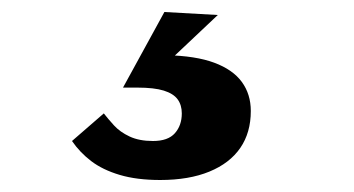

<svg xmlns="http://www.w3.org/2000/svg" viewBox="-20 -30 590 320"><path d="M247 270Q208 270 179.5 261.5Q151 253 132 238.5Q113 224 100 205L153 159Q160 168 170 179Q180 190 196 197.5Q212 205 235 205Q260 205 271.5 192Q283 179 283 159Q283 145 276 135.5Q269 126 253 121Q237 116 209 116H185L254 -10L343 -5L254 79L257 62Q306 63 337 74.5Q368 86 383 106.5Q398 127 398 155Q398 191 380.5 216.5Q363 242 329 256Q295 270 247 270Z"/></svg>

Font: Roboto Serif 20pt
Style: Bold Italic
Weight: 700
Italic angle: -10°
Version: Version 1.007